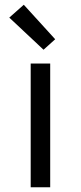

<svg xmlns="http://www.w3.org/2000/svg" viewBox="-20 -787 340 807"><path d="M109 0V-520H191V0ZM163 -578 19 -713 80 -767 212 -622Z"/></svg>

Font: Iosevka Aile
Style: Regular
Weight: 400
Designer: Belleve Invis
Foundry: Belleve Invis
Version: Version 28.0.1; ttfautohint (v1.8.4)